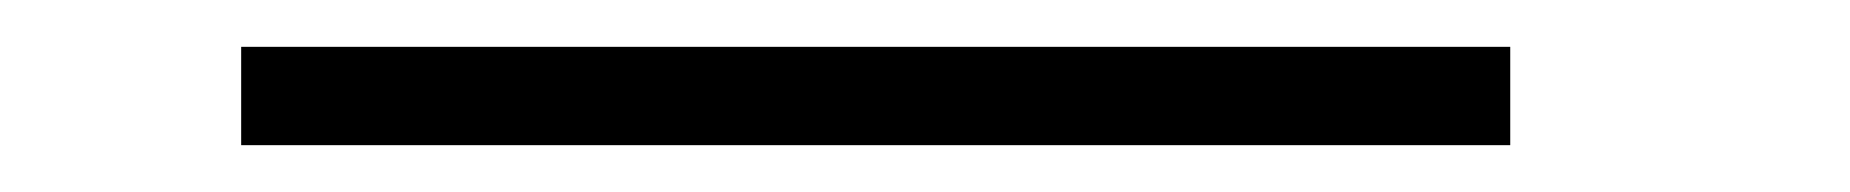

<svg xmlns="http://www.w3.org/2000/svg" viewBox="-20 -812 790 82"><path d="M625 -792V-750H83V-792Z"/></svg>

Font: okolaksMetalik
Style: bold
Weight: 700
Width: 7
Version: Version 0.6